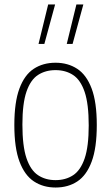

<svg xmlns="http://www.w3.org/2000/svg" viewBox="-20 -828 496 857"><path d="M228 9Q173 9 131.5 -18.2Q90 -45.5 67 -106.8Q44 -168 44 -270Q44 -372 66.8 -433Q89.5 -494 130.8 -521Q172 -548 228 -548Q283 -548 324.5 -521Q366 -494 389 -433Q412 -372 412 -270Q412 -168 389.2 -106.8Q366.5 -45.5 325.2 -18.2Q284 9 228 9ZM228 -24Q273 -24 306.2 -45.8Q339.5 -67.5 357.8 -120.8Q376 -174 376 -268Q376 -364 357.8 -417.8Q339.5 -471.5 306.2 -493.2Q273 -515 228 -515Q183 -515 149.8 -493.5Q116.5 -472 98.2 -419Q80 -366 80 -272Q80 -176 98.2 -122Q116.5 -68 149.8 -46Q183 -24 228 -24ZM278 -632 321 -808H352L304 -632ZM152 -632 195 -808H226L178 -632Z"/></svg>

Font: Encode Sans Condensed Thin
Style: Regular
Weight: 100
Width: 3
Designer: Multiple Designers
Foundry: Impallari Type
Version: Version 3.002